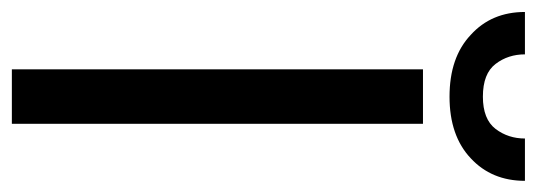

<svg xmlns="http://www.w3.org/2000/svg" viewBox="-328 -610 927 332"><g transform="rotate(90 136.0 -443.5)"><path d="M89.4 -710.9V0H183.6V-710.9ZM209 -887.2C209 -868.2 203.6 -851.1 192.4 -836.4C181.2 -821.8 162.6 -814.5 136.7 -814.5C109.9 -814.5 91.3 -821.8 80.1 -836.4C68.8 -851.1 63.5 -868.2 63.5 -887.2H-9.8C-9.8 -848.6 3.4 -817.4 29.8 -793.5C55.7 -769 91.3 -756.8 136.7 -756.8C181.6 -756.8 217.3 -769 243.2 -793.5C269 -817.4 282.2 -848.6 282.2 -887.2Z"/></g></svg>

Font: Vazirmatn
Style: Regular
Weight: 400
Designer: Saber Rastikerdar
Foundry: Saber Rastikerdar
Version: Version 33.003